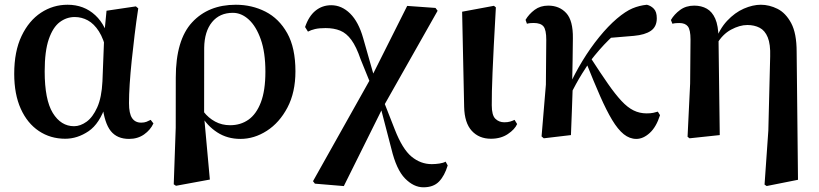

<svg xmlns="http://www.w3.org/2000/svg" viewBox="-20 -572 3470 813"><path d="M256.3 15.5Q193.6 15.5 144.7 -17.2Q95.7 -49.9 68 -111.3Q40.2 -172.8 40.2 -259.4Q40.2 -354.6 71.3 -419.6Q102.3 -484.6 153.6 -518.3Q204.8 -551.9 266.1 -551.9Q335.7 -551.9 383.5 -507.5Q431.3 -463.2 446 -381.8H452.5L431.2 -353.7Q419.2 -407.4 398.7 -439.4Q378.2 -471.4 352 -485.7Q325.8 -499.9 296.4 -499.9Q261.7 -499.9 232.8 -478.2Q204 -456.5 186.6 -406.1Q169.2 -355.7 169.2 -269.8Q169.2 -149.6 203.6 -93.6Q238.1 -37.6 293.5 -37.6Q320.2 -37.6 346.6 -56.6Q372.9 -75.6 391.7 -117.3Q410.5 -159.1 413.8 -227.4L421.6 -428L431.1 -526.6L555.4 -545L565.4 -536.5Q556.9 -481.4 550.1 -424.9Q543.2 -368.4 537.7 -315.4Q532.2 -262.4 529.2 -216.4Q526.2 -170.4 526.2 -135.4Q526.2 -91.4 539.2 -72.1Q552.2 -52.7 577.7 -52.7Q590.9 -52.7 600.2 -56.3Q609.5 -60 618 -64.5L629.7 -49.4Q617 -21.7 590 -2.7Q563 16.2 526.5 16.2Q475.9 16.2 449.1 -17.1Q422.3 -50.5 413.4 -127.3L428.4 -128.7Q402.2 -48.4 355 -16.4Q307.8 15.5 256.3 15.5Z M715.7 208.4 724.1 -31.5 724.3 -243.1Q724.3 -402.7 793.4 -477.3Q862.4 -551.9 978.5 -551.9Q1046.7 -551.9 1104.1 -522.7Q1161.6 -493.4 1196.3 -431.4Q1231 -369.4 1231 -270Q1231 -180.9 1197.2 -116.7Q1163.3 -52.5 1110 -18.2Q1056.6 16.2 998 16.2Q942.4 16.2 899.7 -11.6Q856.9 -39.4 830.9 -84.8H826.5L842.4 -98.6Q862.6 -72.5 891 -57.2Q919.3 -41.8 954.5 -41.8Q998.8 -41.8 1032.1 -65.2Q1065.4 -88.6 1084.6 -138.6Q1103.8 -188.7 1103.8 -268.3Q1103.8 -350.3 1084.1 -405.7Q1064.4 -461.1 1033.2 -489.4Q1002.1 -517.7 966 -517.7Q910 -517.7 877.8 -478.3Q845.6 -438.9 844.6 -369.3L844.3 -86.8L844.7 -74.4L868.6 188.3L725.2 214.7Z M1313.4 205.7 1305.4 195.2 1554.4 -248.5 1704.2 -547 1824.1 -538.4 1833 -526.4 1601.2 -116.8 1435.9 215.9ZM1772.8 221.1Q1731.8 221.1 1695.1 183.7Q1658.4 146.3 1637.3 58.3L1588.9 -127.7H1578.5L1602.7 -148.6L1651.6 -23.9Q1684 59.2 1722.5 91.1Q1761.1 123 1808.1 123Q1823.9 123 1840.6 120.5Q1857.3 118 1866.9 112.5L1875.7 128.5Q1862.5 172.4 1839 196.7Q1815.6 221.1 1772.8 221.1ZM1552.1 -209.8 1506.8 -321.5Q1488.8 -374.3 1467.9 -402.9Q1447.1 -431.5 1420.5 -442.3Q1394 -453.1 1358.8 -453.1Q1331.3 -453.1 1314 -449Q1296.7 -444.9 1284 -438.1L1271.8 -457.5Q1287.5 -503.8 1316 -526.8Q1344.5 -549.9 1382.5 -549.9Q1426.8 -549.9 1462.6 -514.7Q1498.3 -479.4 1517.7 -410.9L1568.8 -231.6H1581.9Z M2058.8 15.5Q2008.4 15.5 1977.6 -18.1Q1946.9 -51.7 1945.4 -119.2L1936.8 -522.4L2071.5 -547.4L2079.7 -540.7Q2074.3 -445.9 2070.9 -378.9Q2067.6 -311.9 2065.6 -265.3Q2063.6 -218.6 2062.9 -185.7Q2062.3 -152.8 2062.3 -126.4Q2062.3 -84 2077.6 -69.1Q2092.9 -54.2 2115.5 -54.2Q2129.7 -54.2 2140 -57.2Q2150.3 -60.2 2158.8 -64.5L2169.7 -46.8Q2160 -24.2 2130.4 -4.4Q2100.8 15.5 2058.8 15.5Z M2282.5 13.6 2273.2 5.6 2291.5 -213.7 2293.1 -402.7Q2293.3 -445.6 2281.3 -460.2Q2269.3 -474.7 2239.9 -474.7Q2232.3 -474.7 2225.4 -474.1Q2218.5 -473.5 2211.2 -471.5L2205.4 -488Q2219.8 -512.4 2243.8 -530.3Q2267.9 -548.2 2301.3 -548.2Q2348.8 -548.2 2377.8 -516.5Q2406.8 -484.9 2405.8 -409.8Q2405.8 -363.8 2404.6 -315.3Q2403.3 -266.7 2402.7 -218.7L2405.5 -214.9Q2403.7 -159.6 2401.7 -107Q2399.6 -54.3 2397.6 0ZM2390.1 -159.8 2373.9 -180.8H2379L2387.9 -203.3Q2413.3 -260 2446.4 -314.3Q2479.5 -368.7 2517.3 -415.1Q2555 -461.5 2592.2 -493.2Q2629.1 -524.4 2658 -536.5Q2687 -548.7 2719.2 -551.9Q2736.8 -547.5 2748.9 -534.6Q2761.1 -521.8 2761.1 -494.6Q2761.1 -459 2736.2 -441.7Q2711.3 -424.4 2664.2 -420.2L2551.8 -410.8L2636.3 -471.6Q2597.3 -441.7 2557.9 -403.1Q2518.5 -364.5 2477.7 -311.3L2473.1 -304.3Q2457.8 -281.2 2445 -260.6Q2432.1 -240 2419.2 -216.5Q2406.3 -193 2390.1 -159.8ZM2674.5 16.2Q2646.1 16.2 2621.2 -3.7Q2596.4 -23.7 2572.1 -64Q2547.9 -104.3 2521.1 -165.2Q2494.3 -226.2 2461.7 -307.8L2480.7 -327.6Q2522.7 -262.6 2554.1 -217.6Q2585.5 -172.6 2611.5 -144.7Q2637.5 -116.8 2662.9 -104.4Q2688.3 -91.9 2718.3 -91.9Q2734.5 -91.9 2746.2 -94.3Q2757.8 -96.7 2765.4 -99.3L2774.8 -84.4Q2758.9 -34.2 2731.2 -9Q2703.6 16.2 2674.5 16.2Z M2891.4 7.1 2902.3 -218.7 2903.9 -404.9Q2903.9 -445.6 2892.7 -460.1Q2881.6 -474.5 2856.5 -474.5Q2849.2 -474.5 2842.3 -474Q2835.4 -473.5 2827.2 -471.5L2820.9 -487.3Q2835 -511.7 2859.9 -529.9Q2884.8 -548.2 2919.5 -548.2Q2950 -548.2 2972.9 -535.2Q2995.7 -522.3 3008.7 -492.8Q3021.7 -463.3 3022.5 -411.7V-407.7L3027.7 0L2899.7 13.6ZM3217.4 209.7 3233.4 -18.9 3241.2 -332.9Q3242.9 -384.8 3230.9 -413.9Q3219 -442.9 3196.5 -454.5Q3174 -466.1 3144.6 -466.1Q3112 -466.1 3075.5 -446.4Q3038.9 -426.7 3014.6 -384.4L3003.8 -393.2H3006.6Q3025.9 -448.5 3058.7 -483.7Q3091.6 -518.8 3129.6 -535.4Q3167.7 -551.9 3201.6 -551.9Q3237.4 -551.9 3272.2 -534.6Q3307 -517.2 3330.2 -474Q3353.3 -430.9 3353.3 -352.9L3359 189.3L3226.4 215.7Z"/></svg>

Font: Noto Serif KR
Style: Regular
Weight: 200
Designer: Ryoko NISHIZUKA 西塚涼子 (kana & ideographs); Frank Grießhammer (Latin, Greek & Cyrillic); Wenlong ZHANG 张文龙 (bopomofo); San
Foundry: Adobe
Version: Version 2.001;hotconv 1.1.0;makeotfexe 2.6.0